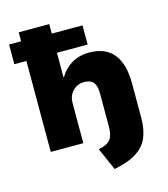

<svg xmlns="http://www.w3.org/2000/svg" viewBox="-128 -805 956 1093"><g transform="rotate(-15 350.0 -258.5)"><path d="M411 188 353 56Q388 49 407 36.5Q426 24 434 2Q442 -20 442 -56V-249Q442 -279 434.5 -298Q427 -317 411 -326Q395 -335 371 -335Q344 -335 323 -322.5Q302 -310 289.5 -288Q277 -266 277 -236V0H85V-536H14V-652H85V-705H265V-649H446V-536H265V-392H268Q294 -437 338.5 -463.5Q383 -490 442 -490Q503 -490 545.5 -465Q588 -440 610.5 -388Q633 -336 633 -256V-56Q633 12 613 60.5Q593 109 544 140.5Q495 172 411 188Z"/></g></svg>

Font: Nunito Sans 7pt Black
Style: Regular
Weight: 900
Designer: Vernon Adams
Foundry: Vernon Adams
Version: Version 3.101;gftools[0.9.27]